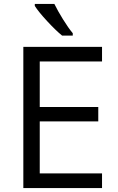

<svg xmlns="http://www.w3.org/2000/svg" viewBox="-20 -951 596 971"><path d="M255 -931H156V-921Q175 -891 218.5 -844Q262 -797 294 -771H348V-783Q326 -809 298.5 -853.5Q271 -898 255 -931ZM181 -74V-337H477V-410H181V-640H496V-714H98V0H496V-74Z"/></svg>

Font: OpenSansMMV
Style: Regular
Weight: 400
Designer: Steve Matteson
Foundry: Ascender Corporation
Version: Version 4.000